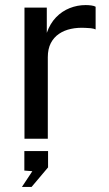

<svg xmlns="http://www.w3.org/2000/svg" viewBox="-20 -547 431 757"><path d="M76.5 0V-517H164.5V-417.5Q177.5 -454.5 201 -478.8Q224.5 -503 254.8 -515Q285 -527 317.5 -527Q329 -527 340 -525.5Q351 -524 357 -520.5V-431Q349.5 -434.5 337.8 -435.8Q326 -437 318 -437Q287 -439 260 -433.2Q233 -427.5 212.5 -413.5Q192 -399.5 180.2 -376.8Q168.5 -354 168.5 -321.5V0ZM66.5 190 107.5 128 76 125.5V48.5H169.5V113L104.5 190Z"/></svg>

Font: Public Sans Thin
Style: Regular
Weight: 400
Version: Version 2.001